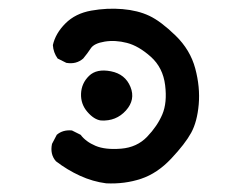

<svg xmlns="http://www.w3.org/2000/svg" viewBox="-20 -425 540 443"><path d="M225 -2Q194 -6 164.5 -19.5Q135 -33 109 -53Q95 -69 100 -93L111 -114Q125 -126 146 -124L166 -114Q178 -98 200.5 -88.5Q223 -79 259.5 -82Q296 -85 319.5 -109.5Q343 -134 354.5 -161Q366 -188 361 -228.5Q356 -269 328 -294Q300 -319 273 -326Q246 -333 221.5 -329Q197 -325 189.5 -313.5Q182 -302 172 -290Q156 -276 133 -280L113 -290Q103 -304 102 -321Q108 -348 131 -371Q154 -394 190.5 -400.5Q227 -407 262.5 -404Q298 -401 324.5 -388.5Q351 -376 385 -343Q419 -310 430.5 -267Q442 -224 438.5 -184Q435 -144 421 -118.5Q407 -93 375 -59Q343 -25 305.5 -12.5Q268 0 225 -2ZM213 -147Q197 -149 181.5 -167Q166 -185 167 -209Q168 -233 185.5 -250Q203 -267 236 -260.5Q269 -254 281 -224.5Q293 -195 270.5 -170Q248 -145 213 -147Z"/></svg>

Font: NaniFont Regular
Style: Regular
Weight: 400
Designer: Nanigashitei
Version: Version 1.036